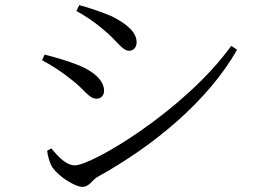

<svg xmlns="http://www.w3.org/2000/svg" viewBox="-20 -733 1040 749"><path d="M278 -690C307 -675 349 -647 383 -618C436 -575 456 -535 484 -535C502 -535 513 -550 513 -568C513 -603 483 -636 415 -670C372 -688 327 -703 289 -713ZM882 -554C702 -304 340 -88 272 -88C238 -88 207 -122 180 -154L164 -145C165 -130 174 -94 186 -78C208 -46 271 -4 302 -4C328 -4 339 -30 359 -42C580 -164 791 -339 905 -539ZM144 -498C186 -476 220 -453 258 -423C310 -384 326 -348 357 -348C376 -348 386 -363 386 -379C386 -417 349 -453 288 -478C242 -496 205 -507 154 -520Z"/></svg>

Font: Harano Aji Mincho K1
Style: Regular
Weight: 400
Foundry: Masamichi Hosoda
Version: HaranoAjiMinchoK1-Regular version 20230610;ttx 4.39.4